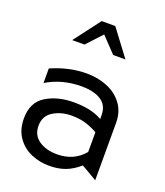

<svg xmlns="http://www.w3.org/2000/svg" viewBox="-142 -862 832 969"><g transform="rotate(20 274.0 -377.5)"><path d="M253 -57Q195 -57 156 -83.5Q117 -110 117 -161Q117 -214 159.5 -240Q202 -266 258 -266Q302 -266 335 -255.5Q368 -245 398 -228V-122Q344 -57 253 -57ZM257 -492Q162 -492 67 -450V-372Q150 -422 254 -422Q321 -422 359.5 -397Q398 -372 398 -318V-299Q340 -333 246 -333Q158 -333 96.5 -295Q35 -257 35 -171Q35 -110 64 -69Q93 -28 138.5 -8.5Q184 11 235 11Q285 11 323 -3.5Q361 -18 396 -49L480 0V-308Q480 -367 449.5 -408.5Q419 -450 368 -471Q317 -492 257 -492ZM309 -766H236L129 -625H195L271 -707L349 -625H415Z"/></g></svg>

Font: Geom Light
Style: Regular
Weight: 300
Version: Version 1.102